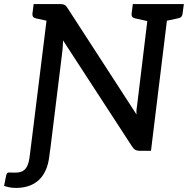

<svg xmlns="http://www.w3.org/2000/svg" viewBox="-77 -739 921 941"><path d="M3 182Q-17 182 -31.5 179Q-46 176 -57 172L-47 122Q-43 106 -35.5 106.5Q-28 107 -2 107Q19 107 33 100Q47 93 56 75.5Q65 58 69 23L79 -57H175L165 24Q160 69 145 99.5Q130 130 108 148Q86 166 59 174Q32 182 3 182ZM72 0 161 -719H217Q232 -719 239 -715.5Q246 -712 253 -701L592 -178Q591 -192 592.5 -205.5Q594 -219 596 -231L655 -719H751L663 0H607Q595 0 586.5 -4.5Q578 -9 571 -20L232 -541Q232 -528 231 -516Q230 -504 229 -491L169 -4ZM189 -719 167 -634 99 -649Q89 -651 85 -657Q81 -663 82 -673L88 -719ZM675 -719 653 -634 585 -649Q575 -651 571 -657Q567 -663 568 -673L574 -719ZM824 -719 818 -673Q817 -663 811.5 -657Q806 -651 795 -649L724 -634L723 -719Z"/></svg>

Font: Aleo Medium
Style: Italic
Weight: 500
Italic angle: -7°
Designer: Alessio Laiso
Foundry: Alessio Laiso
Version: Version 2.001;gftools[0.9.29]